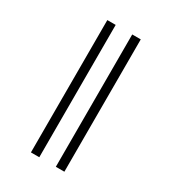

<svg xmlns="http://www.w3.org/2000/svg" viewBox="-185 -857 854 955"><g transform="rotate(30 242.0 -380.0)"><path d="M289 0V-760H338V0ZM146 0V-760H194V0Z"/></g></svg>

Font: Noto Serif Condensed Light
Style: Regular
Weight: 300
Width: 3
Designer: Monotype Design Team
Foundry: Monotype Imaging Inc.
Version: Version 2.013